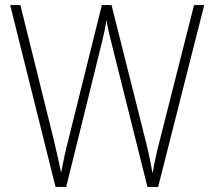

<svg xmlns="http://www.w3.org/2000/svg" viewBox="-20 -734 841 754"><path d="M782 -714H742L608 -185C595 -136 587 -98 579 -53C571 -99 564 -133 551 -185L418 -714H380L249 -187C238 -145 228 -99 220 -56C213 -90 204 -130 191 -186L60 -714H20L198 0H240L379 -563C387 -596 393 -621 398 -656C404 -618 411 -591 421 -552L559 0H601Z"/></svg>

Font: Noto Sans Myanmar UI SemiCondensed ExtraLight
Style: Regular
Weight: 200
Width: 4
Designer: Monotype Design Team
Foundry: Monotype Imaging Inc.
Version: Version 2.103